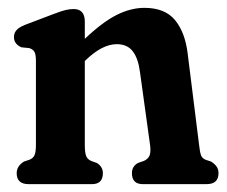

<svg xmlns="http://www.w3.org/2000/svg" viewBox="-20 -469 578 489"><path d="M196 -414V-370Q240 -412 276.2 -430.5Q312.5 -449 348 -449Q400 -449 425.8 -417.8Q451.5 -386.5 458 -332.5L487 -100.5Q489 -81.5 492 -73.5Q495 -65.5 504 -62L517.5 -57.5Q526.5 -52 531.5 -45Q536.5 -38 536.5 -28Q536.5 0 506 0H344Q316 0 316 -28Q316 -45.5 331.5 -54L346 -59Q355.5 -63 360 -71Q364.5 -79 362.5 -97.5L336.5 -285.5Q332 -320.5 318 -338.5Q304 -356.5 277.5 -356.5Q240.5 -356.5 198.5 -316L196 -314V-100.5Q196 -80 199.5 -71.5Q203 -63 212.5 -59L226.5 -54Q242 -44.5 242 -28Q242 0 214 0H53Q22.5 0 22.5 -28Q22.5 -46 41 -57.5L54.5 -62Q64 -65.5 67.8 -73.5Q71.5 -81.5 71.5 -100.5V-313.5Q71.5 -330 67.8 -336.8Q64 -343.5 54.5 -346.5L34.5 -348.5Q15.5 -357 15.5 -374.5Q15.5 -384.5 21.8 -392Q28 -399.5 44.5 -406L117 -433.5Q136.5 -441 147.2 -443.5Q158 -446 167.5 -446Q196 -446 196 -414Z"/></svg>

Font: Fraunces 144pt SuperSoft SemiBold
Style: Regular
Weight: 600
Version: Version 1.000;[b76b70a41]